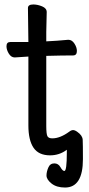

<svg xmlns="http://www.w3.org/2000/svg" viewBox="-20 -671 400 859"><path d="M271 168Q233 168 210.5 150Q188 132 188 114Q188 98 196 79Q204 60 223 60Q241 60 250.5 77Q260 94 268 94Q279 94 279 12V-1Q246 24 204 24Q153 24 130 -10Q107 -44 107 -110V-418L46 -414Q30 -414 19.5 -431Q9 -448 9 -464Q9 -483 26 -483H107L105 -635Q105 -651 129 -651Q148 -651 168.5 -642.5Q189 -634 189 -617L187 -528V-486Q233 -488 285 -493H286Q302 -493 313 -476Q324 -459 324 -443Q324 -423 307 -423Q259 -423 187 -421V-108Q187 -70 192.5 -61Q198 -52 214 -52Q249 -52 290 -82Q299 -89 307 -89Q315 -89 326 -81Q349 -65 350 -45.5Q351 -26 351 41Q351 168 271 168Z"/></svg>

Font: LXGW WenKai Lite
Style: Bold
Weight: 700
Designer: LXGW / Fontworks Inc.
Foundry: LXGW / Fontworks Inc.
Version: Version 1.330;April 28, 2024